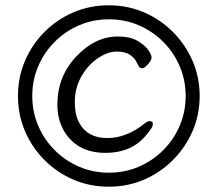

<svg xmlns="http://www.w3.org/2000/svg" viewBox="-20 -699 820 726"><path d="M551 -212Q518 -163 476 -142Q434 -121 378.5 -121Q323 -121 283.5 -143Q244 -165 220.5 -206.5Q197 -248 197 -304Q197 -410 268.5 -485.5Q340 -561 425 -561Q472 -561 500 -544.5Q528 -528 540.5 -510Q553 -492 553 -481.5Q553 -471 539.5 -456Q526 -441 517.5 -441Q509 -441 504 -449.5Q499 -458 494 -468.5Q489 -479 471.5 -491.5Q454 -504 420.5 -504Q387 -504 349.5 -478.5Q312 -453 287.5 -409.5Q263 -366 263 -314.5Q263 -263 280 -234Q311 -177 385 -177Q459 -177 528 -233Q538 -241 546 -241Q558 -241 558 -230Q558 -222 551 -212ZM659.5 -223.5Q682 -276 682 -336Q682 -396 659.5 -448.5Q637 -501 597 -541Q557 -581 504.5 -603.5Q452 -626 392 -626Q332 -626 279.5 -603.5Q227 -581 187 -541Q147 -501 124.5 -448.5Q102 -396 102 -336Q102 -276 124.5 -223.5Q147 -171 187 -131Q227 -91 279.5 -68.5Q332 -46 392 -46Q452 -46 504.5 -68.5Q557 -91 597 -131Q637 -171 659.5 -223.5ZM708 -469Q735 -407 735 -336Q735 -265 708 -203Q681 -141 633.5 -93.5Q586 -46 524 -19.5Q462 7 391 7Q320 7 258 -19.5Q196 -46 148.5 -93.5Q101 -141 74.5 -203Q48 -265 48 -336Q48 -407 74.5 -469Q101 -531 148.5 -578.5Q196 -626 258 -652.5Q320 -679 391 -679Q462 -679 524 -652.5Q586 -626 633.5 -578.5Q681 -531 708 -469Z"/></svg>

Font: LXGW WenKai
Style: Regular
Weight: 400
Designer: LXGW / Fontworks Inc.
Foundry: LXGW / Fontworks Inc.
Version: Version 1.520; June 14, 2025